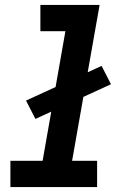

<svg xmlns="http://www.w3.org/2000/svg" viewBox="-20 -755 540 775"><path d="M22 0V-106H152L244 -629H143V-735H382L271 -106H372V0ZM123 -275 85 -349 390 -489 428 -415Z"/></svg>

Font: Iosevka SS08
Style: Bold Italic
Weight: 700
Italic angle: -10°
Monospace: yes
Designer: Belleve Invis
Foundry: Belleve Invis
Version: 2.1.0; ttfautohint (v1.8.2)